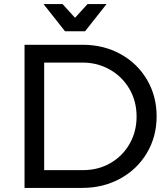

<svg xmlns="http://www.w3.org/2000/svg" viewBox="-20 -919 823 939"><path d="M746 -350Q746 -251 698.5 -171Q651 -91 568 -45.5Q485 0 382 0H100V-700H385Q487 -700 569.5 -654.5Q652 -609 699 -529Q746 -449 746 -350ZM648 -349Q648 -424 613 -484Q578 -544 517.5 -578.5Q457 -613 383 -613H196V-87H387Q460 -87 519.5 -121Q579 -155 613.5 -215Q648 -275 648 -349ZM408 -899H501L396 -766H298L193 -899H286L347 -832Z"/></svg>

Font: Montserrat
Style: Regular
Weight: 400
Designer: Julieta Ulanovsky
Foundry: Julieta Ulanovsky
Version: Version 6.001